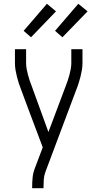

<svg xmlns="http://www.w3.org/2000/svg" viewBox="-20 -995 515 1015"><path d="M150 0V-7Q150 -32 152.5 -57Q155 -82 164 -105L206 -216L130 -418L92 -520Q85 -537 79.5 -554.5Q74 -572 69.5 -589.5Q65 -607 62 -625Q59 -643 59 -662V-735H118V-662Q118 -646 121 -630Q124 -614 128 -599Q132 -584 137 -569Q142 -554 148 -539L236 -297L327 -539Q333 -554 338 -569Q343 -584 347 -599Q351 -614 354 -630Q357 -646 357 -662V-735H416V-662Q416 -643 413 -625Q410 -607 405.5 -589.5Q401 -572 395.5 -554.5Q390 -537 383 -520L220 -86Q213 -67 211.5 -47Q210 -27 210 -7V0ZM310 -798 271 -832 394 -975 443 -935ZM144 -798 105 -832 228 -975 276 -935Z"/></svg>

Font: Iosevka QP Light
Style: Regular
Weight: 300
Designer: Belleve Invis
Foundry: Belleve Invis
Version: Version 20.0.0; ttfautohint (v1.8.4)